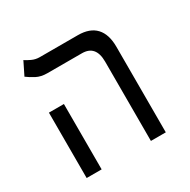

<svg xmlns="http://www.w3.org/2000/svg" viewBox="-141 -745 868 878"><g transform="rotate(-30 293.0 -306.0)"><path d="M412.1 0V-418.9Q412.1 -504.9 339.4 -504.9H157.2Q124 -504.9 100.1 -517.3Q76.2 -529.8 58.1 -543.5L91.8 -611.8Q103 -604 122.3 -595Q141.6 -585.9 163.6 -585.9H364.7Q427.2 -585.9 459 -551.8Q490.7 -517.6 490.7 -452.1V0ZM72.8 0V-345.2H151.9V0Z"/></g></svg>

Font: Cascadia Code NF SemiLight
Style: Regular
Weight: 350
Monospace: yes
Designer: Aaron Bell
Foundry: Saja Typeworks
Version: Version 2404.023; ttfautohint (v1.8.4)